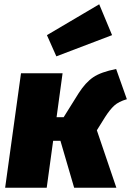

<svg xmlns="http://www.w3.org/2000/svg" viewBox="-20 -876 612 896"><path d="M572 -413Q534 -402 513.5 -383.5Q493 -365 470 -329L432 -268L523 0H326L262 -219H228L198 0H4L78 -534H272L244 -329H277L347 -441Q379 -491 415 -515.5Q451 -540 522 -554ZM503 -712 243 -613 199 -712 443 -856Z"/></svg>

Font: FiraGO Heavy
Style: Italic
Weight: 900
Italic angle: -8°
Designer: bBox Type GmbH
Foundry: bBox Type GmbH
Version: Version 1.001